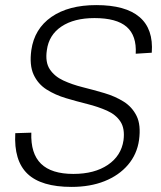

<svg xmlns="http://www.w3.org/2000/svg" viewBox="-20 -727 631 754"><path d="M261 7Q142 7 88 -44.5Q34 -96 40 -204L103 -206Q100 -124 141 -84Q182 -44 268 -44Q351 -44 403.5 -79.5Q456 -115 465 -176Q471 -222 453 -249.5Q435 -277 400 -292.5Q365 -308 323 -318.5Q281 -329 239 -341.5Q197 -354 163 -375.5Q129 -397 112 -434Q95 -471 103 -530Q115 -614 182 -660.5Q249 -707 358 -707Q473 -707 528 -660Q583 -613 576 -520L513 -516Q517 -587 477.5 -621.5Q438 -656 351 -656Q271 -656 221.5 -623Q172 -590 164 -530Q157 -483 175.5 -455Q194 -427 228.5 -411Q263 -395 305 -384.5Q347 -374 389.5 -361.5Q432 -349 465.5 -328Q499 -307 516.5 -271.5Q534 -236 526 -177Q518 -121 482.5 -79.5Q447 -38 390.5 -15.5Q334 7 261 7Z"/></svg>

Font: Pathway Extreme 28pt ExtraLight
Style: Italic
Weight: 250
Italic angle: -8°
Designer: Eduardo Rodriguez Tunni
Foundry: Eduardo Rodriguez Tunni
Version: Version 1.001;gftools[0.9.26]